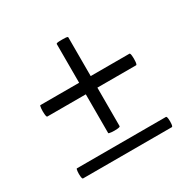

<svg xmlns="http://www.w3.org/2000/svg" viewBox="-106 -521 610 618"><g transform="rotate(-30 199.0 -211.5)"><path d="M34 -1Q31 -1 30 -10.5Q29 -20 30 -29.5Q31 -39 33 -39H364Q367 -39 368 -29.5Q369 -20 368 -10.5Q367 -1 364 -1ZM34 -231Q31 -231 30 -242Q29 -253 30 -263.5Q31 -274 33 -274H364Q367 -274 368 -263.5Q369 -253 368 -242Q367 -231 364 -231ZM220 -88Q220 -85 209.5 -84Q199 -83 188 -84Q177 -85 177 -87V-418Q177 -421 188 -421.5Q199 -422 209.5 -421.5Q220 -421 220 -418Z"/></g></svg>

Font: Cormorant Infant Light Medium
Style: Regular
Weight: 500
Version: Version 4.001